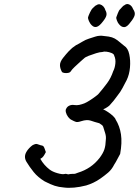

<svg xmlns="http://www.w3.org/2000/svg" viewBox="-20 -882 679 938"><path d="M292 34Q267 32 247 25.5Q227 19 198 4Q165 -16 144.5 -41.5Q124 -67 109 -92Q102 -104 102 -116Q102 -128 109 -140Q114 -149 122 -157.5Q130 -166 138 -172Q154 -181 162 -178Q170 -175 180 -172Q190 -171 193.5 -165.5Q197 -160 199 -153Q201 -146 204 -139Q198 -127 192.5 -119Q187 -111 177 -106Q186 -90 197.5 -77Q209 -64 222 -54Q236 -43 260.5 -36Q285 -29 296 -32Q301 -34 307.5 -31.5Q314 -29 318 -31Q327 -33 337.5 -32.5Q348 -32 360 -38Q393 -48 419.5 -66Q446 -84 467 -111Q484 -134 490 -152.5Q496 -171 497 -199Q499 -215 494 -231Q489 -247 484 -263Q482 -269 476 -272.5Q470 -276 465 -280Q442 -286 423.5 -292.5Q405 -299 377 -290Q359 -284 351 -286.5Q343 -289 330 -296Q321 -300 313 -310.5Q305 -321 302 -333Q299 -345 304 -352Q309 -362 320 -366.5Q331 -371 342 -369Q355 -367 367 -369.5Q379 -372 392 -377Q402 -381 418.5 -391.5Q435 -402 448 -412Q461 -422 461 -423Q485 -451 503.5 -476Q522 -501 533 -534Q541 -549 543.5 -571Q546 -593 538 -610Q537 -618 525 -623Q513 -628 500 -629.5Q487 -631 480 -628Q469 -628 449.5 -622Q430 -616 413.5 -609.5Q397 -603 393 -599Q385 -592 371 -579.5Q357 -567 344 -554.5Q331 -542 326 -534Q323 -528 313.5 -526Q304 -524 295 -525.5Q286 -527 283 -530Q273 -548 273 -564Q273 -580 288 -599Q302 -617 317 -633Q332 -649 351 -661Q367 -669 382.5 -678.5Q398 -688 414 -693Q424 -696 445 -703Q466 -710 489 -706Q513 -704 527 -699.5Q541 -695 554 -685Q567 -675 587 -658Q605 -647 611.5 -617Q618 -587 615 -552.5Q612 -518 599 -491Q589 -472 578.5 -452Q568 -432 554 -415Q545 -402 535.5 -390.5Q526 -379 516 -368Q515 -366 504 -358.5Q493 -351 484 -348Q495 -343 508.5 -334Q522 -325 532.5 -315Q543 -305 545 -298Q565 -266 571 -225.5Q577 -185 567 -130Q559 -116 552.5 -103Q546 -90 538 -78Q526 -54 508.5 -39Q491 -24 471 -10Q454 2 436 10.5Q418 19 401 24Q370 32 342 34.5Q314 37 292 34ZM563 -762Q556 -769 551.5 -781Q547 -793 548 -797Q550 -802 555.5 -817Q561 -832 567 -837Q571 -841 577 -848Q583 -855 587 -856Q599 -866 611.5 -860Q624 -854 630 -838Q642 -821 637.5 -806.5Q633 -792 618 -774Q601 -750 587.5 -749.5Q574 -749 563 -762ZM429 -758Q420 -766 414.5 -779Q409 -792 410 -797Q412 -805 419.5 -821Q427 -837 434 -843Q437 -845 441.5 -850Q446 -855 450 -856Q460 -863 469 -860.5Q478 -858 485 -850.5Q492 -843 495 -832Q503 -818 499.5 -805.5Q496 -793 482 -776Q466 -755 453 -751Q440 -747 429 -758Z"/></svg>

Font: Caveat Medium
Style: Regular
Weight: 500
Designer: Pablo Impallari
Foundry: Pablo Impallari
Version: Version 2.000